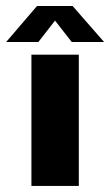

<svg xmlns="http://www.w3.org/2000/svg" viewBox="-38 -615 364 635"><path d="M-17.6 -476.1H88.9L144 -546.9L199.2 -476.1H306.2L202.1 -595.2H84.5ZM65.9 0H222.7V-434.1H65.9Z"/></svg>

Font: Now Black
Style: Regular
Weight: 400
Designer: Alfredo Marco Pradil
Foundry: Alfredo Marco Pradil
Version: Version 1.200;hotconv 1.0.109;makeotfexe 2.5.65596